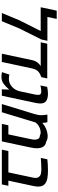

<svg xmlns="http://www.w3.org/2000/svg" viewBox="910 -1712 808 2667"><g transform="rotate(90 1313.5 -378.0)"><path d="M160.2 0 260.7 -242.2 410.6 -539.6H80.1L127.4 -762.2H242.2L214.8 -632.8H545.9L527.8 -548.8L374 -241.7L274.4 0Z M725.6 0 814.9 -420.9Q819.8 -444.3 829.6 -464.8Q839.4 -485.4 851.1 -499Q872.6 -524.4 893.6 -537.6L898.4 -540H566.9L586.4 -630.9H1068.8L1051.3 -548.3Q1026.9 -540 1009.3 -531Q991.7 -522 975.1 -507.3Q942.9 -479 929.7 -418.9L840.3 0Z M1045.4 5.4Q1017.1 5.4 981.4 -2L1015.6 -104.5Q1043.5 -97.7 1074.7 -97.7Q1135.3 -97.7 1184.1 -139.9Q1232.9 -182.1 1249.5 -258.3L1293.5 -465.8Q1297.9 -488.3 1297.9 -505.9Q1297.9 -547.9 1253.4 -547.9Q1216.8 -547.9 1166.5 -536.6L1186 -629.4Q1237.8 -640.6 1281.2 -640.6Q1344.2 -640.6 1380.6 -617.2Q1417 -593.8 1417 -535.6Q1417 -507.3 1409.2 -469.7L1309.1 0H1220.2L1224.1 -97.2H1218.8Q1187.5 -57.6 1145 -26.1Q1102.5 5.4 1045.4 5.4Z M1424.8 0 1562 -448.2Q1579.6 -502.9 1579.6 -550.3Q1579.6 -561.5 1578.1 -578.1Q1576.7 -594.7 1574.5 -610.1Q1572.3 -625.5 1570.8 -632.8H1676.8Q1684.1 -607.9 1685.1 -584.5Q1685.5 -573.7 1685.5 -565.9H1691.9Q1756.8 -625.5 1854 -636.2Q1910.6 -640.6 1949.2 -615.7Q1984.9 -609.9 2004.4 -590.6Q2023.9 -571.3 2031.5 -544.4Q2039.1 -517.6 2039.1 -488.3Q2039.1 -449.2 2027.8 -397L1943.4 0H1700.2L1719.7 -90.8H1846.2L1911.1 -397Q1919.4 -434.6 1919.4 -460.4Q1919.4 -484.4 1908 -505.4Q1896.5 -526.4 1864.7 -528.3Q1839.4 -541.5 1813 -539.1Q1786.6 -536.6 1764.6 -529.3Q1742.2 -522 1721.2 -507.3Q1700.2 -492.7 1689.9 -479L1680.2 -466.3L1538.6 0Z M2058.6 0 2077.6 -90.8H2374L2446.8 -433.6Q2451.2 -452.1 2451.2 -469.2Q2451.2 -504.4 2428.2 -523.4Q2414.1 -539.6 2385.7 -544.2Q2357.4 -548.8 2327.6 -548.8Q2301.8 -548.8 2266.8 -547.1Q2231.9 -545.4 2188 -542.5L2173.3 -541L2192.4 -632.3Q2262.7 -640.6 2350.6 -640.6Q2413.6 -640.6 2457 -632.3Q2500.5 -624 2531.2 -601.1Q2546.4 -588.9 2555.4 -573.2Q2564.5 -557.6 2567.9 -540Q2571.3 -521.5 2571.3 -504.9Q2571.3 -477.1 2563 -437.5L2488.8 -90.8H2560.5L2541 0Z"/></g></svg>

Font: Open Sans SemiBold
Style: Italic
Weight: 600
Italic angle: -12°
Designer: Monotype Design Team
Foundry: Monotype Imaging Inc.
Version: Version 3.003; ttfautohint (v1.8.4)